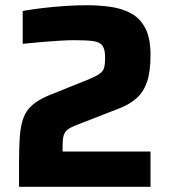

<svg xmlns="http://www.w3.org/2000/svg" viewBox="-20 -716 652 736"><path d="M53 0V-95Q53 -152 56 -193Q59 -234 69.5 -263Q80 -292 103 -312.5Q126 -333 166 -350L318 -411Q347 -423 361 -432.5Q375 -442 379 -456Q383 -470 383 -495Q383 -526 373 -540.5Q363 -555 337 -558.5Q311 -562 264 -562Q242 -562 209.5 -560Q177 -558 140 -555Q103 -552 67 -548V-674Q100 -680 142 -685Q184 -690 228.5 -693Q273 -696 311 -696Q361 -696 405.5 -689.5Q450 -683 484 -664Q518 -645 537.5 -607Q557 -569 557 -505Q557 -441 543.5 -402Q530 -363 504 -340Q478 -317 441 -302L269 -235Q249 -227 238.5 -218.5Q228 -210 224 -196.5Q220 -183 220 -161V-135H557V0Z"/></svg>

Font: Saira Thin
Style: Bold
Weight: 700
Version: Version 1.101